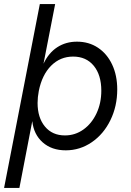

<svg xmlns="http://www.w3.org/2000/svg" viewBox="-32 -720 640 940"><path d="M126 -127 63 200H-12L163 -700H238L181 -408Q206 -461 248 -488.5Q290 -516 345 -516Q403 -516 447.5 -486.5Q492 -457 517 -404Q542 -351 542 -282Q542 -200 508.5 -131.5Q475 -63 417 -23.5Q359 16 290 16Q221 16 177 -23Q133 -62 126 -127ZM152 -216Q152 -144 188 -100.5Q224 -57 286 -57Q336 -57 376.5 -86Q417 -115 440.5 -165Q464 -215 464 -276Q464 -353 427 -398Q390 -443 326 -443Q263 -443 218.5 -398.5Q174 -354 158 -275Q152 -244 152 -216Z"/></svg>

Font: MedMera Sans
Style: Italic
Weight: 400
Italic angle: -11°
Designer: Kasper Nordkvist
Foundry: UNCUT.wtf
Version: Version 1.300